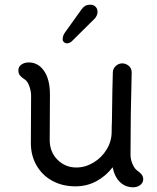

<svg xmlns="http://www.w3.org/2000/svg" viewBox="-20 -780 668 815"><path d="M588 -18Q587 -3 574.5 6Q562 15 545 15Q513 15 490 -6.5Q467 -28 458 -70Q430 -33 389.5 -11Q349 11 300 11Q245 11 202 -12.5Q159 -36 135 -78Q111 -120 111 -172Q111 -294 112 -374Q112 -393 104.5 -414Q97 -435 86 -442Q72 -451 65 -459.5Q58 -468 58 -481Q58 -497 71 -506Q84 -515 102 -515Q142 -515 167 -479Q192 -443 192 -378L191 -186Q191 -135 224 -102Q257 -69 304 -69Q342 -69 377 -90Q412 -111 433 -146Q454 -181 454 -220Q454 -248 455 -261Q457 -422 459 -474Q460 -490 472 -500.5Q484 -511 499 -511Q514 -511 526.5 -500.5Q539 -490 539 -473Q534 -293 534 -123Q534 -104 542 -85Q550 -66 560 -58Q574 -48 581 -39.5Q588 -31 588 -18ZM246 -612Q246 -628 255 -641L326 -740Q333 -750 341.5 -755Q350 -760 365 -760Q377 -760 385.5 -751.5Q394 -743 394 -730Q394 -722 390.5 -714Q387 -706 382 -701L287 -607Q277 -596 263 -596Q257 -596 251.5 -601Q246 -606 246 -612Z"/></svg>

Font: Tsukimi Rounded Medium
Style: Regular
Weight: 500
Designer: Takashi Funayama
Foundry: Takashi Funayama
Version: Version 1.032; ttfautohint (v1.8.3)